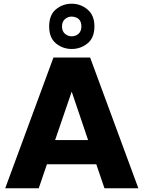

<svg xmlns="http://www.w3.org/2000/svg" viewBox="-20 -1011 770 1031"><path d="M8 0ZM8 0ZM723 0H541L497 -129H232L188 0H8L267 -702H464ZM453 -259 365 -519 276 -259ZM365 -748Q317 -748 280.5 -778Q244 -808 244 -869Q244 -931 280.5 -961Q317 -991 365 -991Q413 -991 450 -960Q487 -929 487 -869Q487 -808 450 -778Q413 -748 365 -748ZM365 -816Q386 -816 401.5 -829.5Q417 -843 417 -869Q417 -919 365 -922Q345 -922 329 -908.5Q313 -895 313 -869Q313 -843 329 -829.5Q345 -816 365 -816Z"/></svg>

Font: Ulagadi Sans
Style: Bold
Weight: 700
Designer: Ninad Kale (Devanagari), Jonny Pinhorn (Latin)
Foundry: Indian Type Foundry
Version: Version 3.01;March 29, 2020;FontCreator 12.0.0.2522 64-bit; 